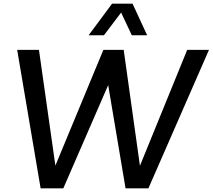

<svg xmlns="http://www.w3.org/2000/svg" viewBox="-20 -1020 1152 1040"><path d="M543 -829H460L587 -1000H698L777 -829H694L636 -952ZM1112 -750 784 0H660L566 -559L323 0H200L73 -750H191L280 -123L540 -750H650L738 -122L994 -750Z"/></svg>

Font: Oakes Grotesk Medium
Style: Italic
Weight: 500
Italic angle: -8°
Designer: Samuel Oakes
Foundry: Samuel Oakes
Version: Version 1.000;PS 001.000;hotconv 1.0.88;makeotf.lib2.5.64775